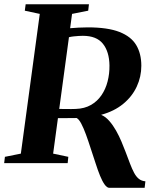

<svg xmlns="http://www.w3.org/2000/svg" viewBox="-34 -763 745 898"><path d="M477.5 115.5Q466.5 115.5 455.5 100.2Q444.5 85 434 59.2Q423.5 33.5 413.5 2Q401.5 -33.5 390.2 -68.8Q379 -104 368 -134Q357 -164 346.2 -184.5Q335.5 -205 324.5 -211Q314 -211 299 -210.8Q284 -210.5 268 -210.5Q252 -210.5 237 -210.5L214.5 -44.5L285.5 -29.5L282.5 0H-14.5L-11 -29.5L63.5 -44.5L152 -698L82 -713L86 -743H382L378.5 -713L303 -698L294 -631Q313 -632.5 333.2 -633.8Q353.5 -635 377 -635Q470 -635 524.8 -613.5Q579.5 -592 603.2 -552Q627 -512 627 -455.5Q627 -404 605.5 -357.8Q584 -311.5 542 -277Q500 -242.5 439 -226Q459.5 -217.5 477 -197.5Q494.5 -177.5 508.8 -152.2Q523 -127 534 -100.8Q545 -74.5 553 -53.5Q564.5 -23 574 2Q583.5 27 593.2 45.2Q603 63.5 615.5 73.5Q628 83.5 646 85L642.5 115.5ZM243 -253.5Q255 -253.5 270.5 -253.2Q286 -253 299.8 -253Q313.5 -253 320.5 -253.5Q361.5 -255 391.2 -272Q421 -289 440.5 -317.5Q460 -346 469.2 -382Q478.5 -418 478 -457Q477 -521.5 447.2 -558.5Q417.5 -595.5 353.5 -595.5Q345 -595.5 333.8 -594.8Q322.5 -594 310.5 -592.8Q298.5 -591.5 288.5 -589Z"/></svg>

Font: Merriweather 96pt
Style: Bold Italic
Weight: 700
Italic angle: -7.8°
Version: Version 2.101